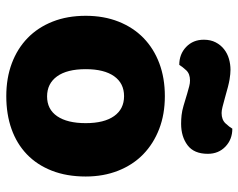

<svg xmlns="http://www.w3.org/2000/svg" viewBox="-96 -666 777 626"><g transform="rotate(90 293.0 -352.5)"><path d="M555 -243Q555 -181 536 -132.5Q517 -84 482.5 -51Q448 -18 400 -1Q352 16 293 16Q234 16 186 -2Q138 -20 103.5 -53.5Q69 -87 50 -135Q31 -183 31 -243Q31 -302 50 -350Q69 -398 103.5 -431.5Q138 -465 186 -483Q234 -501 293 -501Q352 -501 400 -482.5Q448 -464 482.5 -430.5Q517 -397 536 -349Q555 -301 555 -243ZM205 -243Q205 -182 228.5 -149.5Q252 -117 294 -117Q336 -117 358.5 -150Q381 -183 381 -243Q381 -303 358 -335.5Q335 -368 293 -368Q251 -368 228 -335.5Q205 -303 205 -243ZM298 -697Q316 -692 328 -689Q340 -686 348 -686Q370 -686 382 -699Q394 -712 399 -721Q434 -721 457.5 -698.5Q481 -676 481 -641Q481 -596 453 -575Q425 -554 383 -554Q369 -554 355 -555.5Q341 -557 324 -562L284 -574Q270 -578 260.5 -580.5Q251 -583 242 -583Q220 -583 208.5 -570.5Q197 -558 191 -548Q156 -548 132.5 -570.5Q109 -593 109 -628Q109 -650 117.5 -666.5Q126 -683 140 -694Q154 -705 171.5 -710Q189 -715 207 -715Q220 -715 238.5 -712Q257 -709 298 -697Z"/></g></svg>

Font: Baloo Tamma
Style: Regular
Weight: 400
Designer: Divya Kowshik and Ek Type
Foundry: Ek Type
Version: Version 1.007;PS 1.000;hotconv 1.0.88;makeotf.lib2.5.647800